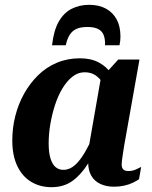

<svg xmlns="http://www.w3.org/2000/svg" viewBox="-20 -766 630 797"><path d="M350 -746Q310 -746 277.5 -729.5Q245 -713 224 -676.5Q203 -640 196 -578H253Q259 -606 270 -622.5Q281 -639 298.5 -646.5Q316 -654 343 -654Q371 -654 387.5 -645.5Q404 -637 410.5 -620Q417 -603 416 -578H476Q478 -587 479 -596Q480 -605 480 -614Q480 -656 464.5 -685Q449 -714 420 -730Q391 -746 350 -746ZM472 -389 427 -367Q421 -398 407.5 -420Q394 -442 375.5 -454Q357 -466 331 -466Q304 -466 281 -448Q258 -430 239.5 -399.5Q221 -369 208.5 -330.5Q196 -292 189 -251Q182 -210 182 -171Q182 -133 189.5 -108.5Q197 -84 210.5 -72.5Q224 -61 243 -61Q269 -61 291 -80.5Q313 -100 334 -136.5Q355 -173 377 -222L404 -198Q375 -134 345.5 -87Q316 -40 280 -14.5Q244 11 194 11Q146 11 109 -11.5Q72 -34 51.5 -77.5Q31 -121 31 -183Q31 -235 43.5 -284.5Q56 -334 80 -377Q104 -420 138 -453.5Q172 -487 216 -505.5Q260 -524 312 -524Q358 -524 390.5 -506.5Q423 -489 443 -459Q463 -429 472 -389ZM559 -519 495 -159Q492 -141 490 -126.5Q488 -112 486.5 -101.5Q485 -91 485 -84Q485 -69 492 -62.5Q499 -56 513 -56Q530 -56 544 -62.5Q558 -69 566 -73L557 -22Q547 -15 531.5 -7.5Q516 0 496 4.5Q476 9 453 9Q421 9 396.5 -2.5Q372 -14 359 -36.5Q346 -59 346 -92Q346 -101 347.5 -111Q349 -121 352 -135L342 -118L400 -450L410 -452L471 -519Z"/></svg>

Font: Roboto Serif 72pt SemiCondensed SemiBold
Style: Italic
Weight: 600
Width: 4
Italic angle: -10°
Designer: Greg Gazdowicz
Foundry: Commercial Type
Version: Version 1.008